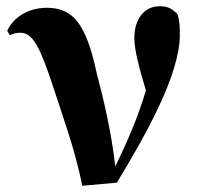

<svg xmlns="http://www.w3.org/2000/svg" viewBox="-20 -584 644 616"><path d="M244 12 355 2C446 -148 557 -344 557 -472C557 -500 556 -516 550 -538C533 -556 518 -564 493 -564C440 -564 411 -520 411 -462C411 -426 425 -371 448 -294C424 -212 392 -137 350 -50C337 -161 313 -264 290 -350C256 -510 213 -559 130 -559C77 -559 26 -534 3 -485L12 -471C22 -476 33 -479 46 -479C86 -479 110 -429 151 -304C182 -208 220 -107 244 12Z"/></svg>

Font: Source Han Serif KR Heavy
Style: Regular
Weight: 900
Designer: Ryoko NISHIZUKA 西塚涼子 (kana & ideographs); Frank Grießhammer (Latin, Greek & Cyrillic); Wenlong ZHANG 张文龙 (bopomofo); San
Foundry: Adobe
Version: Version 2.001;hotconv 1.1.0;makeotfexe 2.6.0